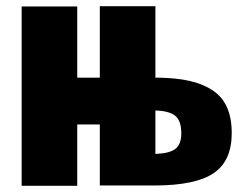

<svg xmlns="http://www.w3.org/2000/svg" viewBox="-20 -599 793 619"><path d="M481 -102.5Q481.4 -102.5 482.9 -102.8Q484.4 -103 485.4 -103Q528.3 -105 546.4 -119.9Q564.5 -134.8 564.5 -168.5Q564.5 -209 545.9 -224.9Q527.3 -240.7 484.9 -242.7H481ZM49.8 0V-578.1H229V-348.6H301.8V-579.1H481V-348.6H491.2Q549.3 -347.7 591.6 -338.1Q633.8 -328.6 665 -308.1Q696.3 -287.6 711.7 -253.2Q727.1 -218.8 727.1 -169.9Q727.1 -80.6 669.2 -41Q611.3 -1.5 481 -1H301.8V-197.8H229V0Z"/></svg>

Font: Oswald
Style: Heavy
Weight: 800
Designer: Vernon Adams
Foundry: Vernon Adams
Version: 3.0; ttfautohint (v0.95) -l 8 -r 50 -G 200 -x 0 -w "G" -W -c